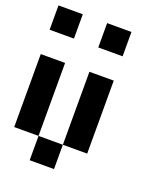

<svg xmlns="http://www.w3.org/2000/svg" viewBox="-139 -839 778 927"><g transform="rotate(20 250.0 -375.0)"><path d="M0 -625V-750H125V-625ZM250 -625V-750H375V-625ZM125 -125H0V-500H125ZM375 -125H250V-500H375ZM250 -125V0H125V-125Z"/></g></svg>

Font: Tiny5
Style: Regular
Weight: 400
Designer: Stefan Schmidt
Foundry: Made with Bits'n'Picas by Kreative Software
Version: Version 1.002; ttfautohint (v1.8.4.7-5d5b)